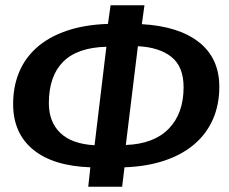

<svg xmlns="http://www.w3.org/2000/svg" viewBox="-20 -711 870 731"><path d="M324 -74Q182 -79 106 -141.5Q30 -204 30 -315Q30 -381 52.5 -435.5Q75 -490 120 -530Q165 -570 233 -593.5Q301 -617 391 -620L401 -691H530L520 -619Q661 -611 738 -550Q815 -489 815 -380Q815 -312 790.5 -256.5Q766 -201 719.5 -161.5Q673 -122 606 -99.5Q539 -77 454 -74L445 0H316ZM166 -318Q166 -247 209.5 -205Q253 -163 340 -158L385 -533Q274 -530 220 -475.5Q166 -421 166 -318ZM679 -379Q679 -457 633 -494Q587 -531 505 -535L459 -159Q566 -163 622.5 -221Q679 -279 679 -379Z"/></svg>

Font: Xgbmvzvtohvqztyvzapvmeyoton
Style: Regular
Weight: 500
Italic angle: -8°
Designer: Carrois Corporate & Edenspiekermann
Foundry: Carrois Corporate GbR & Edenspiekermann AG
Version: Version 2.001